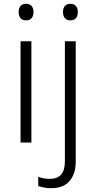

<svg xmlns="http://www.w3.org/2000/svg" viewBox="-20 -749 505 1009"><path d="M145 -532V0H88V-532ZM117 -729Q136 -729 146 -717.5Q156 -706 156 -686Q156 -665 146 -653.5Q136 -642 117 -642Q98 -642 88 -653.5Q78 -665 78 -686Q78 -706 88 -717.5Q98 -729 117 -729ZM250 240Q228 240 211 236.5Q194 233 181 229V180Q196 186 211.5 188.5Q227 191 244 191Q280 191 300.5 169Q321 147 321 99V-532H378V100Q378 145 362.5 176.5Q347 208 319 224Q291 240 250 240ZM311 -686Q311 -706 321 -717.5Q331 -729 350 -729Q369 -729 379 -717.5Q389 -706 389 -686Q389 -665 379 -653.5Q369 -642 350 -642Q331 -642 321 -653.5Q311 -665 311 -686Z"/></svg>

Font: Noto Sans Thai Light
Style: Regular
Weight: 300
Designer: Monotype Design Team
Foundry: Monotype Imaging Inc.
Version: Version 2.001